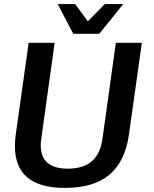

<svg xmlns="http://www.w3.org/2000/svg" viewBox="-20 -909 750 938"><path d="M53 -194Q53 -224 57 -252L120 -700H247L182 -234Q179 -216 179 -200Q179 -85 311 -85Q387 -85 429 -121.5Q471 -158 481 -234L546 -700H673L610 -252Q591 -119 514 -55Q437 9 297 9Q53 9 53 -194ZM262 -889H347L409 -805L492 -889H582L465 -744H338Z"/></svg>

Font: Krub SemiBold
Style: Italic
Weight: 600
Italic angle: -8°
Designer: Ekaluck Peanpanawate
Foundry: Cadson Demak Co.,Ltd.
Version: Version 1.000; ttfautohint (v1.6)